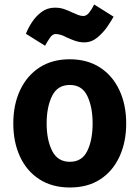

<svg xmlns="http://www.w3.org/2000/svg" viewBox="-20 -813 619 852"><path d="M354 -625Q386 -625 412 -646.5Q438 -668 456.5 -695Q475 -722 484 -739L398 -793Q388 -773 376 -757.5Q364 -742 350 -742Q339 -742 327 -746.5Q315 -751 302 -757Q286 -765 266.5 -772Q247 -779 224 -779Q190 -779 164.5 -760Q139 -741 121.5 -714Q104 -687 95 -663L180 -610Q191 -630 202 -646Q213 -662 227 -662Q238 -662 250.5 -658Q263 -654 276 -647Q293 -639 313 -632Q333 -625 354 -625ZM540 -265Q540 -349 509.5 -413.5Q479 -478 423 -514Q367 -550 289 -550Q212 -550 156 -514Q100 -478 69.5 -413.5Q39 -349 39 -265Q39 -182 69 -117.5Q99 -53 155.5 -17Q212 19 290 19Q369 19 424.5 -17Q480 -53 510 -117.5Q540 -182 540 -265ZM391 -265Q391 -192 367.5 -143.5Q344 -95 290 -95Q236 -95 211.5 -143.5Q187 -192 187 -265Q187 -338 211 -387Q235 -436 290 -436Q344 -436 367.5 -387Q391 -338 391 -265Z"/></svg>

Font: Repo Bold
Style: Bold
Weight: 700
Designer: Stefan Peev
Foundry: Context Ltd
Version: Version 1.502